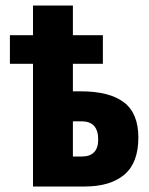

<svg xmlns="http://www.w3.org/2000/svg" viewBox="-20 -678 540 698"><path d="M100 0H288Q381 0 432 -43Q483 -86 483 -178Q483 -266 430.5 -306Q378 -346 273 -346H245V-446H354V-550H245V-658H100V-550H16V-446H100ZM245 -109V-237H276Q337 -237 337 -171Q337 -109 277 -109Z"/></svg>

Font: Noto Sans Mono Condensed Extra
Style: Regular
Weight: 800
Width: 3
Designer: Monotype Design Team
Foundry: Monotype Imaging Inc.
Version: Version 1.900